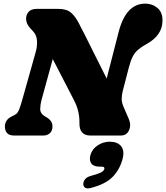

<svg xmlns="http://www.w3.org/2000/svg" viewBox="-20 -749 918 1061"><path d="M209.5 -197Q202.5 -171 202.2 -146.2Q202 -121.5 229 -105.5L241 -98.5Q253 -91.5 261.5 -79.5Q270 -67.5 270 -51Q270 -26.5 255.8 -13.2Q241.5 0 219 0H59.5Q30.5 0 18.8 -14Q7 -28 7 -49Q7 -86.5 43.5 -105L65.5 -116.5Q78.5 -123.5 87.5 -148.2Q96.5 -173 106 -208L176.5 -458.5Q186.5 -493 184.5 -523.5Q182.5 -554 164.5 -574L145.5 -595Q126.5 -616 124.5 -640.5Q122.5 -665 137.2 -682.5Q152 -700 183.5 -700H301Q348.5 -700 372.5 -679Q396.5 -658 415.5 -621Q454.5 -546 493.2 -467Q532 -388 569.5 -315L635 -570Q675.5 -729 782.5 -729Q821.5 -729 850.2 -705Q879 -681 878 -633Q876.5 -553 789 -505Q760.5 -489.5 742.5 -473.8Q724.5 -458 713.2 -435.8Q702 -413.5 692.5 -378L658.5 -247Q652 -220.5 652.5 -200.5Q653 -180.5 664 -155.5L691.5 -92Q706 -58.5 693 -29.2Q680 0 647 0H479.5Q418 0 419 -69Q420.5 -133.5 390.5 -192Q375.5 -221.5 344 -282.5Q312.5 -343.5 271.5 -422.5ZM532 172Q497.5 172 484.8 154.8Q472 137.5 479.5 108.5Q488.5 75 519.5 54.5Q550.5 34 586.5 34Q629 34 649.2 58.8Q669.5 83.5 657 130.5Q641.5 188.5 602 228.8Q562.5 269 482.5 289.5Q460.5 295.5 450 288Q439.5 280.5 440.5 265.5Q441.5 251 451.5 239.8Q461.5 228.5 482 223Q527 210.5 540.5 202.5Q554 194.5 556.5 185Q560 172 542 172Z"/></svg>

Font: Fraunces 9pt S100 Black
Style: Italic
Weight: 900
Italic angle: -16°
Version: Version 1.000; ttfautohint (v1.8.3)